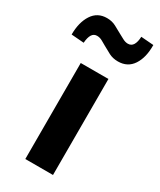

<svg xmlns="http://www.w3.org/2000/svg" viewBox="-233 -796 716 859"><g transform="rotate(30 125.0 -366.5)"><path d="M54 0V-496H197V0ZM20 -581 -45 -586Q-45 -649 -19 -689Q7 -729 56 -729Q82 -729 102.5 -718Q123 -707 139 -698Q152 -691 166 -683.5Q180 -676 193 -676Q211 -676 220 -691Q229 -706 230 -733L295 -728Q296 -664 270 -624.5Q244 -585 194 -585Q168 -585 147.5 -595.5Q127 -606 110 -616Q98 -623 84.5 -630.5Q71 -638 57 -638Q40 -638 31 -623.5Q22 -609 20 -581Z"/></g></svg>

Font: Nunito Sans 10pt Condensed ExtraBold
Style: Regular
Weight: 800
Width: 3
Designer: Vernon Adams
Foundry: Vernon Adams
Version: Version 3.101;gftools[0.9.27]